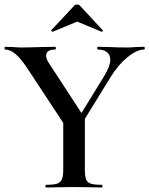

<svg xmlns="http://www.w3.org/2000/svg" viewBox="-20 -833 663 853"><path d="M621 -613Q588 -613 546 -578.5Q504 -544 471 -490L357 -305V-81Q357 -50 362.5 -36Q368 -22 383.5 -17Q399 -12 433 -12Q435 -12 435 -6Q435 0 433 0Q400 0 382 -1L308 -2L237 -1Q218 0 184 0Q182 0 182 -6Q182 -12 184 -12Q218 -12 233.5 -17Q249 -22 255 -36.5Q261 -51 261 -81V-287L109 -518Q75 -571 50 -592Q25 -613 3 -613Q0 -613 0 -619Q0 -625 3 -625L36 -624Q58 -622 68 -622Q101 -622 163 -624L226 -625Q228 -625 228 -619Q228 -613 226 -613Q185 -613 185 -586Q185 -571 197 -553L342 -331L444 -497Q470 -540 470 -568Q470 -589 455.5 -601Q441 -613 414 -613Q412 -613 412 -619Q412 -625 414 -625L466 -624Q508 -622 544 -622Q562 -622 584 -624L621 -625Q623 -625 623 -619Q623 -613 621 -613ZM311 -809Q315 -813 323 -813Q330 -813 334 -809L436 -699Q437 -699 437 -697Q437 -695 434.5 -693Q432 -691 431 -692L323 -737L214 -692Q212 -691 209 -694.5Q206 -698 208 -699Z"/></svg>

Font: Cormorant Garamond SemiBold
Style: Regular
Weight: 600
Designer: Christian Thalmann (Catharsis Fonts)
Version: Version 3.000